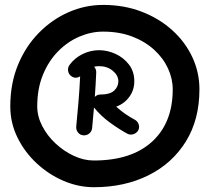

<svg xmlns="http://www.w3.org/2000/svg" viewBox="-20 -740 867 793"><path d="M273.9 -425.8Q263.2 -434.1 261.2 -447.5Q259.3 -460.9 267.1 -471.7Q288.6 -501 321.3 -516.8Q354 -532.7 389.2 -532.7Q423.3 -532.7 456.8 -517.6Q490.2 -502.4 512.5 -473.6Q534.7 -444.8 534.7 -404.3Q534.7 -368.2 514.2 -340.1Q493.7 -312 460 -299.3Q477.1 -283.7 496.8 -270Q516.6 -256.3 537.6 -245.1Q548.8 -238.8 553 -225.6Q557.1 -212.4 550.3 -200.7Q543.5 -189.5 530.3 -185.5Q517.1 -181.6 505.4 -188Q469.2 -208 432.9 -234.6Q396.5 -261.2 368.7 -295.4L368.2 -295.9Q364.7 -253.4 360.4 -210Q358.9 -196.8 348.1 -188.2Q337.4 -179.7 323.7 -181.2Q310.5 -182.1 302 -193.1Q293.5 -204.1 294.9 -217.8Q299.8 -267.1 304.2 -320.1Q308.6 -373 311 -424.8Q291.5 -412.6 273.9 -425.8ZM377.4 -440.4Q375.5 -392.6 371.6 -339.8Q381.3 -349.6 394.5 -349.6Q434.1 -349.6 451.4 -365.7Q468.8 -381.8 468.8 -404.3Q468.8 -428.7 445.6 -447.8Q422.4 -466.8 389.2 -466.8Q378.9 -466.8 368.7 -464.4Q377.9 -454.6 377.4 -440.4ZM22.5 -300.8Q22.5 -395 54.2 -471.9Q85.9 -548.8 140.4 -604.2Q194.8 -659.7 263.4 -689.7Q332 -719.7 405.8 -719.7Q492.2 -719.7 564.7 -691.9Q637.2 -664.1 690.9 -615.7Q744.6 -567.4 774.2 -504.4Q803.7 -441.4 803.7 -371.1Q803.7 -246.1 747.6 -155.5Q691.4 -64.9 593 -15.9Q494.6 33.2 367.2 33.2Q304.2 33.2 242.9 7.1Q181.6 -19 131.8 -65.2Q82 -111.3 52.2 -171.9Q22.5 -232.4 22.5 -300.8ZM133.8 -300.8Q133.8 -259.3 154.5 -219.2Q175.3 -179.2 209.7 -147.2Q244.1 -115.2 285.2 -96.2Q326.2 -77.1 367.2 -77.1Q522.9 -77.1 608.2 -155Q693.4 -232.9 693.4 -371.1Q693.4 -415 673.8 -457.5Q654.3 -500 616.9 -534.2Q579.6 -568.4 526.4 -588.9Q473.1 -609.4 405.8 -609.4Q356 -609.4 307.6 -588.6Q259.3 -567.9 220 -528.1Q180.7 -488.3 157.2 -430.9Q133.8 -373.5 133.8 -300.8Z"/></svg>

Font: Mikhak SemiBold
Style: Regular
Weight: 600
Designer: Amin Abedi
Version: Version 3.3